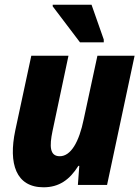

<svg xmlns="http://www.w3.org/2000/svg" viewBox="-20 -786 593 816"><path d="M320 -606H421V-618L369 -766H204V-759ZM165 10C231 10 276 -22 313 -81H317L311 0H435L552 -549H394L336 -280C316 -182 281 -122 234 -122C191 -122 190 -165 203 -228L271 -549H113L45 -232C15 -90 48 10 165 10Z"/></svg>

Font: Noto Sans SemiCondensed ExtraBold
Style: Italic
Weight: 800
Width: 4
Italic angle: -12°
Designer: Monotype Design Team
Foundry: Monotype Imaging Inc.
Version: Version 2.013